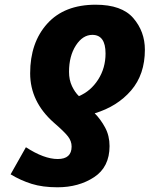

<svg xmlns="http://www.w3.org/2000/svg" viewBox="-20 -787 636 815"><path d="M386 -767Q253 -767 180.5 -686.5Q108 -606 108 -476Q108 -355 209 -266Q253 -228 268.5 -208Q284 -188 284 -165Q284 -112 225 -112Q167 -112 90 -162L25 -47Q68 -21 114.5 -6.5Q161 8 224 8Q314 8 379.5 -35Q445 -78 445 -167Q445 -211 426 -246Q407 -281 382 -306Q478 -335 536.5 -403Q595 -471 595 -576Q595 -653 546 -710Q497 -767 386 -767ZM372 -639Q428 -639 428 -560Q428 -498 396.5 -449Q365 -400 315 -379Q298 -395 285.5 -421.5Q273 -448 273 -482Q273 -549 302 -594Q331 -639 372 -639Z"/></svg>

Font: Noto Sans Display Extra
Style: Italic
Weight: 800
Italic angle: -12°
Designer: Monotype Design Team
Foundry: Monotype Imaging Inc.
Version: Version 1.900